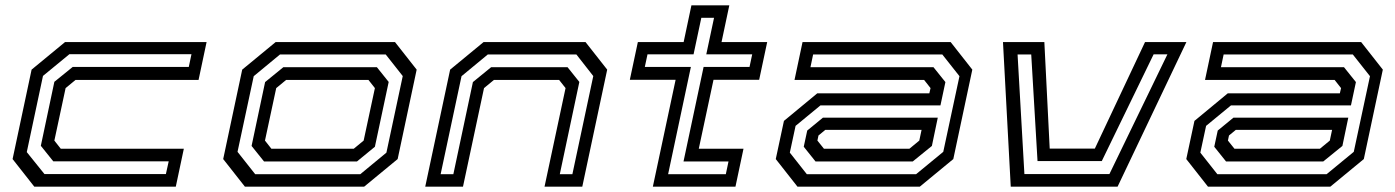

<svg xmlns="http://www.w3.org/2000/svg" viewBox="-20 -697 5211 717"><path d="M108 0 27 -103 98 -437 223 -540H751.5L721.5 -398.5H262L225 -368L183 -172L207 -141.5H666.5L636.5 0ZM146 -47H599.5L610 -94.5H179L132.5 -152.5L183 -391.5L251.5 -447H685L695 -494.5H239L140.5 -413.5L80 -129Z M894.5 0 813.5 -103 884.5 -437 1009.5 -540H1455L1536 -437L1465 -103L1340 0ZM933 -46.5H1325.5L1423 -127L1484 -413L1420.5 -493.5H1025.5L927.5 -412.5L867 -130ZM966 -94 919.5 -152 970 -390.5 1038 -446H1387.5L1431.5 -391L1380 -149L1313 -94ZM993.5 -141.5H1301L1338 -172L1380 -368L1356 -398.5H1048.5L1011.5 -368L969.5 -172Z M1568 0 1661 -437 1786 -540H2166.5L2247.5 -437L2154.5 0H2013.5L2092 -368L2068 -398.5H1824.5L1787.5 -368L1709 0ZM1625.5 -46.5H1673L1746 -390.5L1814 -446H2099.5L2143.5 -391L2070.5 -46.5H2117.5L2195.5 -413L2132.5 -493.5H1801.5L1703.5 -412.5Z M2418 0 2503 -399H2332L2362 -540H2533L2562 -677H2703.5L2674.5 -540H2845L2815 -399H2644.5L2589.5 -141.5H2756.5L2726.5 0ZM2475 -46.5H2690.5L2700.5 -94H2532.5L2607.5 -447H2779L2789 -494H2617.5L2646.5 -630.5H2599L2570 -494H2398L2388 -447H2560Z M2958 0 2877 -103 2907.5 -245.5 3032 -348.5H3450.5L3455 -368L3431 -398.5H2947L2977 -540H3530L3611 -437L3540 -103L3415 0ZM2993 -46.5H3401L3502.5 -130L3563 -412.5L3499 -493.5H3016.5L3006.5 -446H3466L3510.5 -390.5L3492 -303.5H3044L2951 -227L2929.5 -127ZM3025.5 -94 2981.5 -149 2994.5 -209.5 3053 -257.5H3482L3460 -152L3388.5 -94ZM3057 -141.5H3376L3413 -172L3421.5 -212H3062L3036.5 -191L3032.5 -172Z M3754.5 0 3725.5 -540H3880L3900 -142H4068.5L4256 -540H4410.5L4153.5 0ZM3805.5 -47H4123L4339.5 -494H4288L4094.5 -95.5H3854.5L3831 -493.5H3780Z M4491 0 4410 -103 4440.5 -245.5 4565 -348.5H4983.5L4988 -368L4964 -398.5H4480L4510 -540H5063L5144 -437L5073 -103L4948 0ZM4526 -46.5H4934L5035.5 -130L5096 -412.5L5032 -493.5H4549.5L4539.5 -446H4999L5043.5 -390.5L5025 -303.5H4577L4484 -227L4462.5 -127ZM4558.5 -94 4514.5 -149 4527.5 -209.5 4586 -257.5H5015L4993 -152L4921.5 -94ZM4590 -141.5H4909L4946 -172L4954.5 -212H4595L4569.5 -191L4565.5 -172Z"/></svg>

Font: Tourney Expanded Medium
Style: Italic
Weight: 500
Width: 7
Italic angle: -12°
Designer: Tyler Finck
Foundry: Etcetera Type Co
Version: Version 1.010; ttfautohint (v1.8.3)